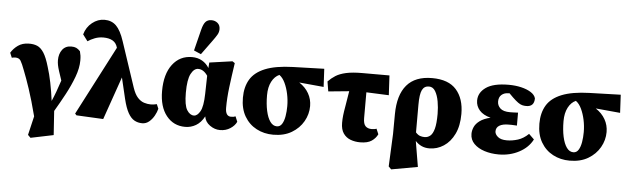

<svg xmlns="http://www.w3.org/2000/svg" viewBox="-56 -1005 4658 1418"><g transform="rotate(5 2273.0 -296.0)"><path d="M184 175 217 35Q186 -85 159 -165.5Q132 -246 112 -296Q93 -347 81 -366.5Q69 -386 41 -386Q34 -386 28 -385Q22 -384 15 -382L0 -418Q20 -451 52 -473.5Q84 -496 130 -497Q167 -498 194 -486.5Q221 -475 243 -441Q265 -407 285 -338Q301 -288 314 -224Q327 -160 336 -90Q365 -156 394 -246Q380 -287 371.5 -313.5Q363 -340 359.5 -358.5Q356 -377 356 -394Q356 -441 379.5 -472Q403 -503 446 -503Q468 -503 482.5 -496.5Q497 -490 512 -474Q517 -456 519 -441.5Q521 -427 521 -406Q521 -350 496.5 -284Q472 -218 435.5 -150Q399 -82 361 -18L373 160L204 195Z M1016 16Q984 16 958 1.5Q932 -13 911.5 -49.5Q891 -86 875 -152L838 -308L727 10L528 0L517 -12L782 -523Q772 -559 745 -574.5Q718 -590 676 -590Q642 -590 612.5 -578.5Q583 -567 561 -552L525 -600Q540 -654 582 -687.5Q624 -721 673 -721Q726 -721 760 -687.5Q794 -654 820 -575L932 -239Q948 -192 970 -168Q992 -144 1017.5 -136Q1043 -128 1067 -128Q1078 -128 1091.5 -130Q1105 -132 1112 -134L1126 -101Q1120 -76 1105 -49Q1090 -22 1067.5 -3Q1045 16 1016 16Z M1318 -237Q1318 -144 1340 -109Q1362 -74 1392 -74Q1417 -74 1438 -110.5Q1459 -147 1461 -241L1464 -375Q1434 -420 1394 -420Q1363 -420 1340.5 -377.5Q1318 -335 1318 -237ZM1335 15Q1248 15 1195 -51.5Q1142 -118 1142 -234Q1142 -360 1196.5 -431.5Q1251 -503 1341 -503Q1384 -503 1416.5 -484Q1449 -465 1468 -433L1471 -474L1641 -498L1659 -486Q1644 -386 1634 -305Q1624 -224 1624 -152Q1624 -89 1666 -89Q1687 -89 1699 -95L1715 -56Q1702 -27 1669 -5.5Q1636 16 1593 16Q1553 16 1517.5 -9.5Q1482 -35 1476 -75Q1451 -28 1414 -6.5Q1377 15 1335 15ZM1351 -553 1390 -709Q1401 -753 1417 -770Q1433 -787 1460 -787Q1487 -787 1506 -771Q1525 -755 1525 -726Q1525 -704 1514 -685Q1503 -666 1484 -640L1404 -530Z M1987 16Q1919 16 1863 -13.5Q1807 -43 1774 -99.5Q1741 -156 1741 -237Q1741 -317 1774.5 -373Q1808 -429 1884.5 -460Q1961 -491 2089 -495L2321 -502L2328 -368L2146 -385Q2192 -355 2216.5 -312Q2241 -269 2241 -218Q2241 -158 2210.5 -104.5Q2180 -51 2123.5 -17.5Q2067 16 1987 16ZM1917 -271Q1917 -206 1928 -155.5Q1939 -105 1959.5 -76.5Q1980 -48 2009 -48Q2033 -48 2047 -70.5Q2061 -93 2067 -128.5Q2073 -164 2073 -203Q2073 -249 2063.5 -293.5Q2054 -338 2037 -374Q2020 -410 1995 -428Q1960 -413 1938.5 -372Q1917 -331 1917 -271Z M2365 -338 2353 -411Q2378 -437 2407.5 -455.5Q2437 -474 2483.5 -484.5Q2530 -495 2604 -495H2805L2813 -349L2646 -356V-165Q2646 -122 2662.5 -105.5Q2679 -89 2708 -89Q2732 -89 2744 -95L2761 -55Q2747 -25 2717 -4.5Q2687 16 2632 16Q2593 16 2560 3.5Q2527 -9 2507 -38Q2487 -67 2487 -116Q2487 -144 2490 -171Q2493 -198 2500.5 -240Q2508 -282 2519 -353Z M3037 -298V-93Q3053 -75 3069 -69.5Q3085 -64 3103 -64Q3126 -64 3144.5 -79Q3163 -94 3173.5 -132.5Q3184 -171 3184 -243Q3184 -290 3176 -335Q3168 -380 3150.5 -409.5Q3133 -439 3103 -439Q3068 -439 3052.5 -407.5Q3037 -376 3037 -298ZM2858 175 2869 -66 2870 -214Q2871 -356 2933.5 -429.5Q2996 -503 3121 -503Q3243 -503 3301 -437Q3359 -371 3359 -258Q3359 -170 3329.5 -109Q3300 -48 3251 -16Q3202 16 3145 16Q3112 16 3086.5 4Q3061 -8 3041 -30L3073 160L2878 195Z M3659 16Q3602 16 3553.5 0.5Q3505 -15 3475.5 -45Q3446 -75 3446 -118Q3446 -144 3457.5 -169.5Q3469 -195 3497.5 -216Q3526 -237 3576 -249Q3521 -263 3493.5 -294.5Q3466 -326 3466 -367Q3466 -426 3521 -464.5Q3576 -503 3689 -503Q3738 -503 3781 -493Q3824 -483 3853.5 -464.5Q3883 -446 3890 -420Q3890 -358 3831 -358Q3815 -358 3801 -361.5Q3787 -365 3770 -377Q3753 -389 3728 -413L3700 -441Q3695 -440 3688 -440Q3661 -440 3641 -423Q3621 -406 3621 -373Q3621 -344 3643 -323Q3665 -302 3716 -302Q3731 -302 3741.5 -302.5Q3752 -303 3775 -304V-208Q3750 -210 3737 -210Q3724 -210 3713 -210Q3670 -210 3645.5 -195.5Q3621 -181 3621 -152Q3621 -131 3643 -112Q3665 -93 3710 -93Q3750 -93 3791.5 -106Q3833 -119 3870 -155L3909 -117Q3878 -56 3810 -20Q3742 16 3659 16Z M4185 16Q4117 16 4061 -13.5Q4005 -43 3972 -99.5Q3939 -156 3939 -237Q3939 -317 3972.5 -373Q4006 -429 4082.5 -460Q4159 -491 4287 -495L4519 -502L4526 -368L4344 -385Q4390 -355 4414.5 -312Q4439 -269 4439 -218Q4439 -158 4408.5 -104.5Q4378 -51 4321.5 -17.5Q4265 16 4185 16ZM4115 -271Q4115 -206 4126 -155.5Q4137 -105 4157.5 -76.5Q4178 -48 4207 -48Q4231 -48 4245 -70.5Q4259 -93 4265 -128.5Q4271 -164 4271 -203Q4271 -249 4261.5 -293.5Q4252 -338 4235 -374Q4218 -410 4193 -428Q4158 -413 4136.5 -372Q4115 -331 4115 -271Z"/></g></svg>

Font: Source Serif Pro Black
Style: Regular
Weight: 900
Designer: Frank Grießhammer
Foundry: Adobe Systems Incorporated
Version: Version 3.001;hotconv 1.0.111;makeotfexe 2.5.65597